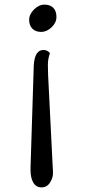

<svg xmlns="http://www.w3.org/2000/svg" viewBox="-20 -562 368 830"><path d="M208 162Q209 169 209 188Q209 207 196 227.5Q183 248 159.5 248Q136 248 124 227.5Q112 207 112 173Q112 168 112 162L126 -280Q130 -346 168 -346Q185 -346 196 -332Q187 -309 187 -281Q187 -253 188 -237ZM158 -424Q134 -424 120 -438Q106 -452 106 -476Q106 -500 127 -521Q148 -542 172.5 -542Q197 -542 210.5 -528Q224 -514 224 -489Q224 -464 203 -444Q182 -424 158 -424Z"/></svg>

Font: Laila
Style: Regular
Weight: 400
Designer: Hitesh Malaviya
Foundry: Indian Type Foundry
Version: Version 1.302;PS 1.0;hotconv 1.0.78;makeotf.lib2.5.61930; tt